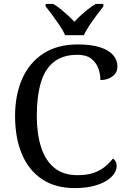

<svg xmlns="http://www.w3.org/2000/svg" viewBox="-20 -951 654 981"><path d="M361 10Q262 10 194 -36Q126 -82 91.5 -164.5Q57 -247 57 -358Q57 -466 93.5 -548.5Q130 -631 201.5 -677.5Q273 -724 378 -724Q446 -724 491 -709.5Q536 -695 558 -669.5Q580 -644 580 -612Q580 -580 555 -561Q530 -542 493 -542Q493 -573 482 -602.5Q471 -632 445.5 -651.5Q420 -671 376 -671Q301 -671 255 -634.5Q209 -598 188.5 -528Q168 -458 168 -358Q168 -269 189.5 -200.5Q211 -132 257 -94Q303 -56 376 -56Q425 -56 459 -68Q493 -80 516.5 -99.5Q540 -119 557 -141Q565 -136 570.5 -126.5Q576 -117 576 -102Q576 -83 563 -63.5Q550 -44 524 -27.5Q498 -11 457.5 -0.5Q417 10 361 10ZM313 -771Q303 -794 285 -820.5Q267 -847 248 -873Q229 -899 213 -918V-931H252Q271 -920 290 -904.5Q309 -889 327 -872.5Q345 -856 360 -840Q375 -856 393 -872.5Q411 -889 430.5 -904.5Q450 -920 469 -931H508V-918Q493 -899 473.5 -873Q454 -847 436.5 -820.5Q419 -794 408 -771Z"/></svg>

Font: Noto Serif Lao
Style: Regular
Weight: 400
Designer: Monotype Design Team
Foundry: Monotype Imaging Inc.
Version: Version 2.003